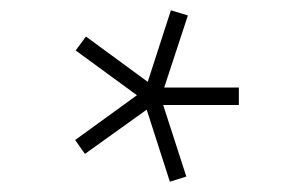

<svg xmlns="http://www.w3.org/2000/svg" viewBox="-20 -723 570 373"><path d="M444 -519H297L342 -380L310 -370L265 -510L145 -424L126 -451L246 -538L127 -625L147 -652L267 -564L312 -703L345 -693L299 -553H444Z"/></svg>

Font: TitilliumMaps29L
Style: 1 wt
Weight: 100
Designer: Campivisivi
Foundry: Accademia di Belle Arti di Urbino and students of MA course of Visual design
Version: Version 001.001